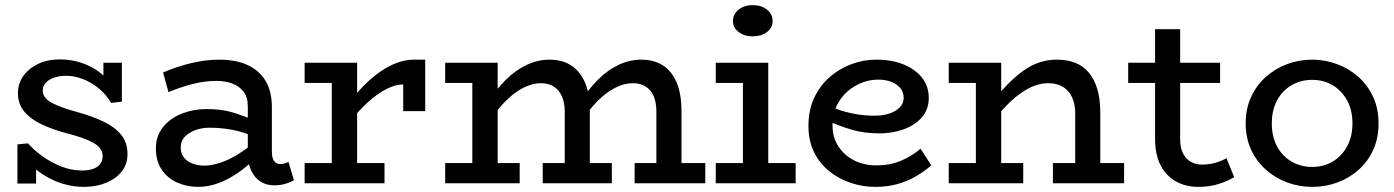

<svg xmlns="http://www.w3.org/2000/svg" viewBox="-20 -716 5446 750"><path d="M308 14Q273 14 239 5.5Q205 -3 173.5 -19.5Q142 -36 117 -57.5Q92 -79 74 -106L121 -105V1H48V-152L89 -156Q113 -129 147.5 -104.5Q182 -80 221 -65Q260 -50 299 -50Q324 -50 342.5 -56Q361 -62 371 -75Q381 -88 381 -106Q381 -122 372 -135Q363 -148 345 -158Q327 -168 300.5 -177.5Q274 -187 238 -196Q183 -211 141 -231Q99 -251 74.5 -280.5Q50 -310 50 -352Q50 -389 70.5 -418.5Q91 -448 128 -466Q165 -484 215 -484Q260 -484 301.5 -469.5Q343 -455 375 -429Q407 -403 425 -367L384 -368V-471H456V-319L414 -314Q395 -347 365.5 -371Q336 -395 303 -407.5Q270 -420 239 -420Q213 -420 192 -413Q171 -406 159 -393Q147 -380 147 -362Q147 -347 156.5 -335Q166 -323 184 -313.5Q202 -304 227.5 -295Q253 -286 286 -277Q340 -262 383.5 -241.5Q427 -221 452.5 -190.5Q478 -160 478 -114Q478 -74 455 -45.5Q432 -17 393.5 -1.5Q355 14 308 14Z M1050 8Q1021 8 998 -6.5Q975 -21 961.5 -49Q948 -77 948 -116V-301Q948 -337 931 -358.5Q914 -380 886.5 -390Q859 -400 825 -400Q780 -400 733 -388Q686 -376 638 -356L617 -433Q671 -456 727 -469.5Q783 -483 837 -483Q901 -483 947 -462Q993 -441 1017.5 -400Q1042 -359 1042 -297V-124Q1042 -98 1051 -86.5Q1060 -75 1076 -75Q1085 -75 1093 -78Q1101 -81 1107 -83L1128 -12Q1117 -5 1096.5 1.5Q1076 8 1050 8ZM754 14Q710 14 672 -3Q634 -20 611.5 -53.5Q589 -87 589 -136Q589 -186 617.5 -220.5Q646 -255 691 -272.5Q736 -290 787 -290Q846 -290 890 -276.5Q934 -263 981 -243V-179Q928 -202 884.5 -209.5Q841 -217 804 -217Q773 -218 746.5 -209Q720 -200 703 -183Q686 -166 686 -139Q686 -116 699 -100Q712 -84 733.5 -76.5Q755 -69 779 -69Q805 -69 838 -79.5Q871 -90 907.5 -112Q944 -134 981 -167L979 -99Q945 -65 907.5 -39.5Q870 -14 831.5 0Q793 14 754 14Z M1343 -236V-314Q1380 -363 1422 -401.5Q1464 -440 1509 -461.5Q1554 -483 1599 -483H1641V-282H1555V-386Q1524 -386 1489 -368Q1454 -350 1417 -316.5Q1380 -283 1343 -236ZM1170 0V-79H1482V0ZM1276 -22V-471H1375V-22ZM1170 -392V-471H1369V-392Z M1719 -392V-471H1896V-392ZM1825 -22V-471H1924V-22ZM1719 0V-79H2010V0ZM2186 -22V-280Q2186 -314 2175.5 -338.5Q2165 -363 2144.5 -377Q2124 -391 2093 -391Q2059 -391 2023 -372.5Q1987 -354 1953 -319Q1919 -284 1886 -236V-316Q1918 -367 1956 -404.5Q1994 -442 2037.5 -462.5Q2081 -483 2127 -483Q2164 -483 2192.5 -470.5Q2221 -458 2242 -432.5Q2263 -407 2273.5 -370Q2284 -333 2284 -283V-22ZM2100 0V-79H2370V0ZM2544 -22V-280Q2544 -305 2538.5 -325.5Q2533 -346 2521.5 -360.5Q2510 -375 2492.5 -383Q2475 -391 2452 -391Q2418 -391 2382 -372.5Q2346 -354 2312 -319Q2278 -284 2246 -236V-316Q2278 -367 2315.5 -404.5Q2353 -442 2396 -462.5Q2439 -483 2486 -483Q2522 -483 2551 -470.5Q2580 -458 2600.5 -432.5Q2621 -407 2631.5 -370Q2642 -333 2642 -283V-22ZM2459 0V-79H2735V0Z M2882 -22V-471H2981V-22ZM2776 0V-79H3088V0ZM2776 -392V-471H2958V-392ZM2919 -574Q2888 -574 2865.5 -591Q2843 -608 2843 -633Q2843 -661 2865.5 -678.5Q2888 -696 2919 -696Q2954 -696 2976 -678.5Q2998 -661 2998 -633Q2998 -608 2976 -591Q2954 -574 2919 -574Z M3399 14Q3350 14 3303.5 -1.5Q3257 -17 3219.5 -47Q3182 -77 3160 -121.5Q3138 -166 3138 -224Q3138 -286 3160.5 -334Q3183 -382 3221 -415Q3259 -448 3306 -465.5Q3353 -483 3403 -483Q3463 -483 3509 -464.5Q3555 -446 3581.5 -412.5Q3608 -379 3608 -334Q3608 -288 3580.5 -257Q3553 -226 3509 -210.5Q3465 -195 3416 -195Q3355 -195 3306.5 -209.5Q3258 -224 3212 -245L3211 -305Q3264 -282 3308.5 -273Q3353 -264 3395 -264Q3427 -264 3452.5 -272Q3478 -280 3494 -296Q3510 -312 3510 -334Q3510 -366 3482 -385.5Q3454 -405 3410 -405Q3377 -405 3345.5 -392.5Q3314 -380 3288.5 -357Q3263 -334 3247.5 -301.5Q3232 -269 3232 -227Q3232 -178 3256 -142.5Q3280 -107 3318.5 -88.5Q3357 -70 3402 -70Q3458 -70 3500.5 -88.5Q3543 -107 3576 -135L3618 -70Q3590 -46 3557.5 -27Q3525 -8 3485.5 3Q3446 14 3399 14Z M4180 0V-274Q4180 -301 4173 -322.5Q4166 -344 4152.5 -359.5Q4139 -375 4119.5 -383Q4100 -391 4074 -391Q4047 -391 4019.5 -380.5Q3992 -370 3964 -349.5Q3936 -329 3908.5 -300.5Q3881 -272 3853 -236V-316Q3885 -355 3915.5 -386Q3946 -417 3976.5 -439Q4007 -461 4039.5 -472Q4072 -483 4108 -483Q4149 -483 4180.5 -470.5Q4212 -458 4233.5 -432Q4255 -406 4266.5 -367.5Q4278 -329 4278 -277V0ZM3686 0V-79H3977V0ZM3792 0V-471H3891V0ZM3686 -392V-471H3870V-392ZM4093 0V-79H4371V0Z M4660 14Q4611 14 4572.5 -8Q4534 -30 4513 -71.5Q4492 -113 4492 -174V-602H4590V-173Q4590 -138 4601.5 -116Q4613 -94 4632.5 -83.5Q4652 -73 4675 -73Q4703 -73 4727 -80Q4751 -87 4771 -98L4801 -24Q4776 -9 4741 2.5Q4706 14 4660 14ZM4387 -392V-471H4746V-392Z M5106 14Q5054 14 5007.5 -3.5Q4961 -21 4924.5 -53.5Q4888 -86 4867 -131.5Q4846 -177 4846 -234Q4846 -291 4867 -337Q4888 -383 4924.5 -415.5Q4961 -448 5007.5 -465.5Q5054 -483 5106 -483Q5156 -483 5203 -465.5Q5250 -448 5286.5 -415.5Q5323 -383 5344 -337Q5365 -291 5365 -234Q5365 -177 5344.5 -131.5Q5324 -86 5288 -53.5Q5252 -21 5205 -3.5Q5158 14 5106 14ZM5106 -64Q5151 -64 5186 -85Q5221 -106 5242 -144Q5263 -182 5263 -234Q5263 -286 5242 -324Q5221 -362 5186 -383Q5151 -404 5106 -404Q5061 -404 5025 -383Q4989 -362 4968.5 -324Q4948 -286 4948 -234Q4948 -182 4968.5 -144Q4989 -106 5025 -85Q5061 -64 5106 -64Z"/></svg>

Font: BioRhyme
Style: Regular
Weight: 400
Designer: Aoife Mooney
Foundry: Aoife Mooney Type
Version: Version 1.600;gftools[0.9.33]